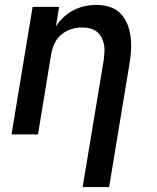

<svg xmlns="http://www.w3.org/2000/svg" viewBox="-20 -548 640 783"><path d="M317 215 403 -303Q405 -319 406 -335.5Q407 -352 404 -367Q401 -382 394 -395.5Q387 -409 375 -418.5Q363 -428 347.5 -432Q332 -436 316 -436Q294 -436 272 -429.5Q250 -423 231.5 -408Q213 -393 203 -372Q193 -351 189 -329L135 0H27L113 -520H221L208 -440Q221 -461 240 -478.5Q259 -496 281 -507Q303 -518 326.5 -523Q350 -528 373 -528Q401 -528 427 -520Q453 -512 471 -493.5Q489 -475 499 -450.5Q509 -426 512.5 -399Q516 -372 514.5 -344Q513 -316 508 -288L425 215Z"/></svg>

Font: Iosevka SS04 SmBd Ex Obl
Style: Regular
Weight: 600
Width: 7
Italic angle: -9°
Monospace: yes
Designer: Belleve Invis
Foundry: Belleve Invis
Version: Version 19.0.0; ttfautohint (v1.8.4)